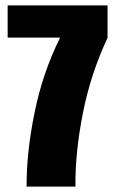

<svg xmlns="http://www.w3.org/2000/svg" viewBox="-20 -695 430 715"><path d="M79 0Q78.5 -128 108.8 -276Q139 -424 202.5 -552V-555H8.5V-675H380.5V-554Q317.5 -420 288.5 -272.8Q259.5 -125.5 261 0Z"/></svg>

Font: Anybody Condensed ExtraBold
Style: Regular
Weight: 800
Width: 3
Designer: Tyler Finck
Foundry: Etcetera Type Company
Version: Version 1.010; ttfautohint (v1.8.3) -l 8 -r 50 -G 200 -x 14 